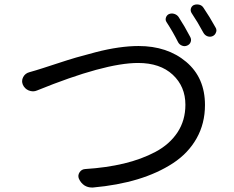

<svg xmlns="http://www.w3.org/2000/svg" viewBox="-20 -836 1040 852"><path d="M718.8 -738.3Q712.9 -747.1 716.3 -757.8Q719.7 -768.6 729.5 -773.4Q741.2 -778.3 753.4 -774.4Q765.6 -770.5 772.5 -760.7Q799.8 -718.8 824.2 -671.9Q830.1 -661.1 826.2 -649.9Q822.3 -638.7 810.5 -633.8Q799.8 -628.9 788.1 -633.3Q776.4 -637.7 770.5 -648.4Q748 -693.4 718.8 -738.3ZM830.1 -778.3Q824.2 -788.1 827.1 -798.3Q830.1 -808.6 839.8 -813.5Q846.7 -816.4 854.5 -816.4Q858.4 -816.4 863.3 -815.4Q876 -812.5 882.8 -801.8Q910.2 -761.7 936.5 -713.9Q940.4 -708 940.4 -701.2Q940.4 -696.3 938.5 -692.4Q934.6 -680.7 923.8 -675.8Q913.1 -670.9 901.4 -674.8Q889.6 -678.7 882.8 -690.4Q856.4 -739.3 830.1 -778.3ZM144.5 -434.6Q135.7 -430.7 126.5 -430.7Q117.2 -430.7 107.4 -434.6Q88.9 -442.4 81.1 -460.9Q78.1 -468.8 78.1 -475.6Q78.1 -485.4 83 -494.1Q91.8 -510.7 110.4 -515.6Q138.7 -523.4 171.9 -534.2Q181.6 -537.1 231.9 -553.7Q282.2 -570.3 317.4 -580.6Q352.5 -590.8 405.3 -604.5Q458 -618.2 505.9 -625Q553.7 -631.8 594.7 -631.8Q722.7 -631.8 806.2 -561.5Q889.6 -491.2 889.6 -370.1Q889.6 -288.1 852.5 -222.2Q815.4 -156.2 747.6 -111.8Q679.7 -67.4 590.8 -40.5Q502 -13.7 392.6 -3.9Q389.6 -3.9 387.7 -3.9Q370.1 -3.9 355.5 -12.7Q338.9 -23.4 330.1 -43Q324.2 -57.6 333 -71.3Q341.8 -85 358.4 -85.9Q452.1 -91.8 529.8 -110.4Q607.4 -128.9 669.9 -162.1Q732.4 -195.3 767.6 -248.5Q802.7 -301.8 802.7 -371.1Q802.7 -452.1 746.6 -504.4Q690.4 -556.6 592.8 -556.6Q444.3 -556.6 144.5 -434.6Z"/></svg>

Font: Gen Jyuu Gothic Regular
Style: Regular
Weight: 400
Designer: [Source Han Sans]
Ryoko NISHIZUKA  (kana & ideographs); Paul D. Hunt (Latin, Greek & Cyrillic); Wenlong ZHANG  (bopomofo
Version: Version 1.002.20150607